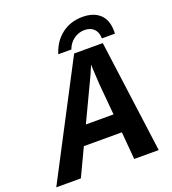

<svg xmlns="http://www.w3.org/2000/svg" viewBox="-199 -945 948 1057"><g transform="rotate(-20 274.5 -416.5)"><path d="M548.8 0H405.3L391.6 -161.1H168.9L92.8 0H-51.3L293 -658.7H460.9ZM359.9 -569.8Q352.1 -549.8 337.2 -516.6Q322.3 -483.4 220.2 -269.5H382.3L365.7 -455.1L360.4 -552.7ZM390.1 -760.7Q356.9 -760.7 328.4 -741Q299.8 -721.2 286.1 -684.6H209.5Q231.4 -754.4 282.7 -793.5Q334 -832.5 404.3 -832.5Q469.7 -832.5 505.9 -798.3Q542 -764.2 542 -698.7L541.5 -684.6H464.8V-686Q464.8 -721.7 444.3 -741.2Q423.8 -760.7 390.1 -760.7Z"/></g></svg>

Font: Cousine
Style: Bold Italic
Weight: 700
Italic angle: -12°
Monospace: yes
Designer: Steve Matteson
Foundry: Ascender Corporation
Version: Version 1.20